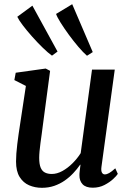

<svg xmlns="http://www.w3.org/2000/svg" viewBox="-20 -886 622 916"><path d="M180 10Q147 10 119 -2Q91 -14 73.8 -41.5Q56.5 -69 56.5 -115.5Q56.5 -132 58 -153.5Q59.5 -175 62.5 -199Q65.5 -223 68.8 -246.5Q72 -270 75.5 -291L103.5 -476L48.5 -504L55 -539L198 -559L219 -548L184.5 -288.5Q182 -267.5 179 -246.2Q176 -225 173.2 -204.5Q170.5 -184 168.8 -165.8Q167 -147.5 167 -133Q167 -103 174 -86.2Q181 -69.5 194.5 -62.8Q208 -56 227 -56Q252 -56 277.8 -70.2Q303.5 -84.5 326.2 -107.2Q349 -130 365 -155.5L419 -554H527.5L464 -90Q461.5 -71.5 466.2 -62.8Q471 -54 480 -54Q489.5 -54 501 -60.5Q512.5 -67 530 -83L542 -56.5Q537 -48 520.2 -32.2Q503.5 -16.5 478.5 -3.5Q453.5 9.5 422.5 9.5Q389.5 9.5 374 -7Q358.5 -23.5 359 -50.5Q359 -53 359.2 -58.5Q359.5 -64 360.5 -71.2Q361.5 -78.5 362.2 -86Q363 -93.5 364 -99.5L362.5 -100.5Q348 -79.5 329.5 -59.8Q311 -40 288.2 -24.2Q265.5 -8.5 238.5 0.8Q211.5 10 180 10ZM228 -620.5Q209.5 -633.5 183.8 -658.5Q158 -683.5 132.8 -712Q107.5 -740.5 88.2 -766Q69 -791.5 62.5 -806L134.5 -859L254.5 -640ZM395 -620Q377 -635.5 354 -662.5Q331 -689.5 308.5 -720.2Q286 -751 269.2 -777.8Q252.5 -804.5 247.5 -819.5L324.5 -866L422.5 -637.5Z"/></svg>

Font: Merriweather 36pt Medium
Style: Italic
Weight: 500
Italic angle: -7.8°
Version: Version 2.101